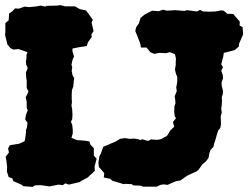

<svg xmlns="http://www.w3.org/2000/svg" viewBox="-24 -709 976 755"><path d="M104 26 67 23 62 18 28 3 25 -7 10 -13 3 -35 4 -52 1 -79 -2 -92 11 -109 8 -126 15 -138 52 -144 73 -154 76 -171 78 -186V-197L82 -208L84 -227L75 -239L78 -257L85 -275L81 -286V-309L77 -326L84 -340L88 -349L81 -363V-373V-392L79 -404L78 -424L85 -441L79 -455L78 -467L80 -481V-492L84 -504L49 -516L29 -514L18 -519L5 -534L3 -543L-4 -571L-3 -586V-618L10 -629L12 -656L24 -664L35 -676L50 -675L73 -683L91 -681L121 -684L135 -687L155 -683L158 -686L203 -687L212 -689L233 -684H271L290 -673L314 -668L324 -655L341 -631L336 -620L344 -587L335 -573L337 -564L322 -543L317 -528L285 -523L261 -518V-507L267 -487L261 -473L257 -454L260 -445L258 -430L261 -414L268 -401L266 -390L265 -377L264 -368L259 -355L258 -336V-321L259 -306L257 -295L260 -277L261 -257L260 -241L255 -230L260 -218L262 -200V-184L257 -167L279 -158L308 -156L328 -153L331 -141L345 -126V-97L356 -85L348 -54L349 -37L328 -18L321 -11L300 0L289 7L247 17L233 12L223 19L206 17L171 24L135 19L113 20ZM384 -11 386 -28 377 -39 365 -52 363 -69 367 -95 373 -106 382 -132 402 -140 408 -143 430 -152 448 -163 467 -166 486 -163 501 -164 513 -163 531 -158 534 -162 549 -157 559 -155 570 -161 579 -160 594 -159 610 -162 625 -171 629 -172 635 -178 645 -195 652 -202 661 -211 656 -229 668 -244 663 -253 661 -269 662 -292 666 -303 665 -316 663 -331 671 -350 669 -366 672 -381 673 -391V-406L667 -422L664 -436L667 -453V-467L668 -478L664 -496L644 -504L630 -500L601 -501L583 -497L567 -504L552 -522H530L528 -536L517 -565L508 -587L511 -601L522 -617L529 -639L545 -652L574 -667L601 -665L617 -671L632 -667L665 -669L701 -666L711 -669L750 -664L763 -670L774 -664L800 -663L824 -664L844 -668L856 -667L869 -655L893 -654L919 -624L918 -609L930 -602L932 -574L916 -537L915 -526L899 -512L876 -506L856 -501L854 -487L850 -472L846 -456L853 -445L846 -431L852 -414L853 -401L847 -384L848 -371L853 -351L852 -339L848 -327L849 -313L848 -297L846 -282L848 -266L844 -252L845 -219L842 -205L834 -196L828 -177L823 -159L818 -144L815 -131L804 -120L799 -105L796 -88L787 -76L772 -63L757 -42L749 -35L733 -28L716 -20L706 -14L688 -1L684 1L670 3L657 8L635 18L620 16L607 18L592 25H564H539L529 21L500 20L494 15L469 14L462 15L439 8L418 2L409 -6Z"/></svg>

Font: Winky Rough ExtraBold
Style: Regular
Weight: 800
Designer: Simon Atzbach
Foundry: typofactur
Version: Version 1.206; ttfautohint (v1.8.4.7-5d5b)